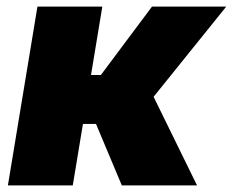

<svg xmlns="http://www.w3.org/2000/svg" viewBox="-20 -561 705 581"><path d="M3.9 0 93.3 -541H289.6L255.4 -334H285.2L439.9 -541H664.6L444.8 -268.1L576.2 0H348.6L270.5 -186H231L200.2 0Z"/></svg>

Font: Inter 17pt Black
Style: Italic
Weight: 900
Italic angle: -9.3988°
Version: Version 4.001;git-66647c0bb